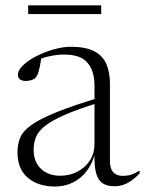

<svg xmlns="http://www.w3.org/2000/svg" viewBox="-20 -672 530 702"><path d="M349 -317 351 -299.5Q268.5 -274.5 219 -253Q169.5 -231.5 144.5 -211.5Q119.5 -191.5 111.2 -170.2Q103 -149 103 -124.5Q103 -80 129.8 -54.8Q156.5 -29.5 200 -29.5Q234.5 -29.5 263 -44.2Q291.5 -59 308.5 -85.2Q325.5 -111.5 325.5 -146V-358.5Q325.5 -412.5 300 -442.5Q274.5 -472.5 215.5 -472.5Q188 -472.5 159.8 -466.2Q131.5 -460 102 -447L132 -465.5Q129.5 -448.5 126.5 -433Q123.5 -417.5 119.8 -406.2Q116 -395 111.5 -389.5Q106 -383 95.8 -379.5Q85.5 -376 75 -376Q61 -376 53.2 -381.8Q45.5 -387.5 45.5 -398.5Q45.5 -415.5 64.8 -433.8Q84 -452 114 -467.2Q144 -482.5 177.5 -491.8Q211 -501 239.5 -501Q293.5 -501 324.8 -484.5Q356 -468 369 -437.5Q382 -407 382 -366V-83.5Q382 -63 388.2 -51Q394.5 -39 405.2 -34Q416 -29 429 -29Q445 -29 458.5 -33Q472 -37 490.5 -48.5V-38Q466 -12.5 444.2 -1.8Q422.5 9 398.5 9Q371.5 9 354.8 -2.2Q338 -13.5 331 -40.5Q324 -67.5 325.5 -114.5L328.5 -116.5Q319 -75.5 297.5 -47.2Q276 -19 246 -4.5Q216 10 181.5 10Q119.5 10 81.8 -22Q44 -54 44 -115Q44 -145.5 54.2 -169.5Q64.5 -193.5 95.5 -215.5Q126.5 -237.5 187.2 -262Q248 -286.5 349 -317ZM83 -620.5V-652.5H350V-620.5Z"/></svg>

Font: Newsreader 60pt Light
Style: Regular
Weight: 300
Designer: Hugues Gentile
Foundry: Production Type
Version: Version 1.003